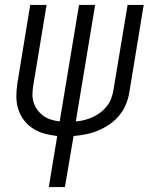

<svg xmlns="http://www.w3.org/2000/svg" viewBox="-20 -550 640 775"><path d="M177 205 211 -1Q185 -4 160 -10.5Q135 -17 113.5 -31Q92 -45 77 -64.5Q62 -84 54 -108.5Q46 -133 46 -159.5Q46 -186 50 -213L102 -530H168L114 -203Q111 -186 111 -168Q111 -150 116.5 -134Q122 -118 132.5 -104.5Q143 -91 156.5 -81.5Q170 -72 186.5 -67Q203 -62 221 -60L299 -530H364L286 -60Q304 -61 321 -65.5Q338 -70 354.5 -77.5Q371 -85 385.5 -96Q400 -107 411.5 -121.5Q423 -136 429 -152.5Q435 -169 438 -187L495 -530H560L502 -177Q498 -152 488 -128Q478 -104 461 -83.5Q444 -63 422 -48Q400 -33 376 -23Q352 -13 327 -8Q302 -3 277 -1L242 205Z"/></svg>

Font: Iosevka Curly Light Extended
Style: Italic
Weight: 300
Width: 7
Italic angle: -9°
Monospace: yes
Designer: Belleve Invis
Foundry: Belleve Invis
Version: Version 11.1.0; ttfautohint (v1.8.3)